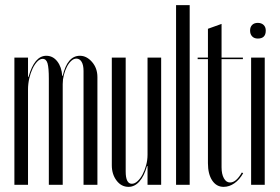

<svg xmlns="http://www.w3.org/2000/svg" viewBox="-20 -719 1091 747"><path d="M224 -424Q242 -502 291 -502Q317 -502 338 -478Q359 -454 359 -419V0H305V-443Q305 -466 297.5 -478.5Q290 -491 277 -491Q267 -491 257.5 -482.5Q248 -474 240.5 -459.5Q233 -445 228.5 -427.5Q224 -410 224 -392V0H170V-413Q170 -455 165 -472.5Q160 -490 146 -490Q135 -490 125 -479.5Q115 -469 107 -452.5Q99 -436 94 -414.5Q89 -393 89 -371V0H36V-495H89V-420H91Q114 -502 160 -502Q186 -502 203 -480Q220 -458 222 -424Z M552 -73Q541 -34 522.5 -13Q504 8 480 8Q452 8 433.5 -16.5Q415 -41 415 -76V-495H469V-52Q469 -4 493 -4Q504 -4 515 -14Q526 -24 534.5 -40Q543 -56 548.5 -76Q554 -96 554 -117V-495H607V0H554V-73Z M665 -699H718V0H665Z M850 8Q822 8 805.5 -17Q789 -42 789 -84V-489H749V-495H789V-607L842 -626V-495H925V-489H842V-68Q842 -42 851 -25.5Q860 -9 875 -9Q899 -9 921 -48L926 -45Q912 -20 892 -6Q872 8 850 8Z M953 -600Q953 -614 961 -622Q969 -630 983 -630Q997 -630 1005.5 -622Q1014 -614 1014 -600Q1014 -569 983 -569Q969 -569 961 -577.5Q953 -586 953 -600ZM1010 -495V0H957V-495Z"/></svg>

Font: Moniqa Cond Display
Style: Regular
Weight: 400
Width: 3
Designer: Rajesh Rajput
Foundry: Rajesh Rajput
Version: Version 1.000